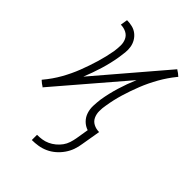

<svg xmlns="http://www.w3.org/2000/svg" viewBox="-219 -620 938 938"><g transform="rotate(45 250.0 -150.5)"><path d="M180 223V187Q197 187 214 184.5Q231 182 247.5 174.5Q264 167 278.5 155Q293 143 303.5 128.5Q314 114 319.5 97Q325 80 328 63L339 -4Q318 -11 302.5 -26.5Q287 -42 280 -63.5Q273 -85 274 -108.5Q275 -132 278 -155Q286 -204 300.5 -251.5Q315 -299 335 -346L35 4L32 1L20 -7L6 -19L8 -22Q40 -60 64 -102.5Q88 -145 105 -189Q122 -233 135.5 -278Q149 -323 157 -368Q160 -389 160.5 -409.5Q161 -430 153 -447.5Q145 -465 127.5 -474Q110 -483 89 -483L95 -520Q114 -520 132 -515.5Q150 -511 164 -500Q178 -489 187 -473.5Q196 -458 199 -440Q202 -422 200 -403Q198 -384 195 -365Q187 -316 172.5 -268.5Q158 -221 139 -174L438 -524L442 -521L454 -513L468 -501L465 -498Q434 -460 410 -417.5Q386 -375 368.5 -331Q351 -287 337.5 -242Q324 -197 317 -152Q313 -131 313 -110.5Q313 -90 321 -72.5Q329 -55 346.5 -46Q364 -37 385 -37L368 63Q365 85 357.5 106Q350 127 336.5 146.5Q323 166 305 181.5Q287 197 266 206.5Q245 216 223 219.5Q201 223 180 223Z"/></g></svg>

Font: Iosevka Extralight
Style: Italic
Weight: 200
Italic angle: -9°
Monospace: yes
Designer: Belleve Invis
Foundry: Belleve Invis
Version: Version 32.5.0; ttfautohint (v1.8.4)